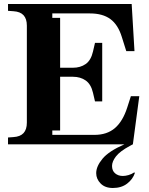

<svg xmlns="http://www.w3.org/2000/svg" viewBox="-20 -720 743 958"><path d="M280 -69H241V-47H451Q514 -47 553.5 -81Q593 -115 615 -184L633 -240H675L643 0L628 8Q578 35 558.5 60.5Q539 86 539 108Q539 132 554.5 145Q570 158 593 158Q606 158 621.5 153.5Q637 149 650 140L653 143Q643 174 614.5 196Q586 218 543 218Q504 218 482 195.5Q460 173 460 144Q460 110 491.5 72Q523 34 601 0H20V-34L47 -36Q81 -38 97.5 -56Q114 -74 114 -108V-592Q114 -626 97.5 -644Q81 -662 47 -664L20 -666V-700H637L651 -465H610L588 -535Q569 -597 530.5 -625Q492 -653 429 -653H241V-631H280V-382H344Q381 -382 407.5 -400.5Q434 -419 444 -463L454 -506H490V-214H454L444 -257Q434 -300 407.5 -318.5Q381 -337 344 -337H280Z"/></svg>

Font: Redaction
Style: Bold
Weight: 700
Designer: Jeremy Mickel / Forest Young
Foundry: MCKL
Version: Version 2.001; Redaction Bold